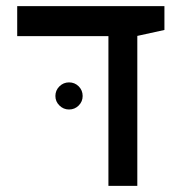

<svg xmlns="http://www.w3.org/2000/svg" viewBox="-20 -606 626 626"><path d="M333.5 0V-585.9H427.7V0ZM36.1 -488.3V-585.9H516.1V-508.3L424.8 -488.3ZM205.1 -249Q187 -249 173.8 -262Q160.6 -274.9 160.6 -293Q160.6 -311.5 173.8 -324.5Q187 -337.4 205.1 -337.4Q223.6 -337.4 236.6 -324.5Q249.5 -311.5 249.5 -293Q249.5 -274.9 236.6 -262Q223.6 -249 205.1 -249Z"/></svg>

Font: Cascadia Code
Style: Regular
Weight: 400
Designer: Aaron Bell
Foundry: Saja Typeworks
Version: Version 2404.023